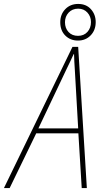

<svg xmlns="http://www.w3.org/2000/svg" viewBox="-78 -955 518 975"><path d="M408 -843Q408 -881 384 -908Q360 -935 319 -935Q279 -935 253.5 -908.5Q228 -882 228 -842Q228 -800 253.5 -774.5Q279 -749 318 -749Q357 -749 382.5 -775.5Q408 -802 408 -843ZM252 -842Q252 -871 270.5 -891Q289 -911 319 -911Q348 -911 366 -891Q384 -871 384 -843Q384 -813 366 -793Q348 -773 318 -773Q288 -773 270 -792.5Q252 -812 252 -842ZM258 -600Q269 -623 278.5 -642.5Q288 -662 296 -680H298Q298 -662 299.5 -641Q301 -620 302 -600L319 -303H117ZM-29 0 106 -278H320L337 0H363L319 -717H290L-58 0Z"/></svg>

Font: Noto Sans Display SemiCondensed Thin
Style: Italic
Weight: 250
Width: 4
Designer: Monotype Design team
Foundry: Monotype Imaging Inc.
Version: 1.000